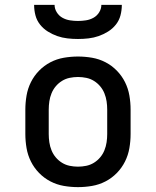

<svg xmlns="http://www.w3.org/2000/svg" viewBox="-20 -760 640 788"><path d="M300 8Q271 8 242 3Q213 -2 187 -15.5Q161 -29 140.5 -50Q120 -71 107 -97Q94 -123 89 -152Q84 -181 84 -210V-310Q84 -339 89 -368Q94 -397 107 -423Q120 -449 140.5 -470Q161 -491 187 -504.5Q213 -518 242 -523Q271 -528 300 -528Q329 -528 358 -523Q387 -518 413 -504.5Q439 -491 459.5 -470Q480 -449 493 -423Q506 -397 511 -368Q516 -339 516 -310V-210Q516 -181 511 -152Q506 -123 493 -97Q480 -71 459.5 -50Q439 -29 413 -15.5Q387 -2 358 3Q329 8 300 8ZM300 -76Q317 -76 334 -79.5Q351 -83 365.5 -92Q380 -101 391 -114Q402 -127 408.5 -143Q415 -159 417.5 -176Q420 -193 420 -210V-310Q420 -327 417.5 -344Q415 -361 408.5 -377Q402 -393 391 -406Q380 -419 365.5 -428Q351 -437 334 -440.5Q317 -444 300 -444Q283 -444 266 -440.5Q249 -437 234.5 -428Q220 -419 209 -406Q198 -393 191.5 -377Q185 -361 182.5 -344Q180 -327 180 -310V-210Q180 -193 182.5 -176Q185 -159 191.5 -143Q198 -127 209 -114Q220 -101 234.5 -92Q249 -83 266 -79.5Q283 -76 300 -76ZM300 -600Q278 -600 256.5 -602.5Q235 -605 215 -612Q195 -619 176.5 -630.5Q158 -642 144.5 -659Q131 -676 125.5 -697Q120 -718 120 -740H204Q204 -724 213 -709.5Q222 -695 236.5 -687Q251 -679 267.5 -676.5Q284 -674 300 -674Q316 -674 332.5 -676.5Q349 -679 363.5 -687Q378 -695 387 -709.5Q396 -724 396 -740H480Q480 -718 474.5 -697Q469 -676 455.5 -659Q442 -642 423.5 -630.5Q405 -619 385 -612Q365 -605 343.5 -602.5Q322 -600 300 -600Z"/></svg>

Font: Iosevka HT Medium Extended
Style: Regular
Weight: 500
Width: 7
Monospace: yes
Designer: Belleve Invis
Foundry: Belleve Invis
Version: Version 32.3.0; ttfautohint (v1.8.4)